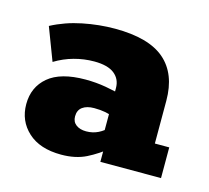

<svg xmlns="http://www.w3.org/2000/svg" viewBox="-61 -663 519 477"><g transform="rotate(15 198.0 -424.5)"><path d="M132 -256Q77 -256 46.5 -284Q16 -312 16 -355Q16 -399 47.5 -425.5Q79 -452 143 -452Q170 -452 195.5 -447.5Q221 -443 237 -438L221 -428V-451Q221 -474 204 -487.5Q187 -501 152 -501Q126 -501 100.5 -494Q75 -487 52 -473L20 -557Q56 -576 98 -584.5Q140 -593 181 -593Q268 -593 309 -557.5Q350 -522 350 -453V-343H387V-264H231V-317L250 -305Q223 -283 196 -269.5Q169 -256 132 -256ZM177 -328Q194 -328 208 -335Q222 -342 233 -354L221 -327V-399L236 -379Q224 -384 211 -386.5Q198 -389 182 -389Q163 -389 152 -381Q141 -373 141 -357Q141 -343 151 -335.5Q161 -328 177 -328Z"/></g></svg>

Font: Rokkitt SemiBold ExtraBold
Style: Regular
Weight: 800
Version: Version 3.103